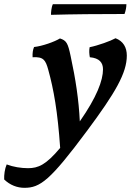

<svg xmlns="http://www.w3.org/2000/svg" viewBox="-140 -651 644 919"><path d="M465 -631H113C106 -617 104 -591 104 -580C211 -583 329 -584 456 -584C462 -600 465 -617 465 -631ZM413 -468C390 -455 329 -433 289 -425C286 -409 287 -393 290 -377C336 -373 353 -351 353 -319C353 -266 323 -186 242 -70C237 -174 222 -272 198 -383C185 -445 178 -457 147 -467C121 -451 62 -430 23 -426C17 -412 15 -396 16 -377C68 -380 78 -364 91 -317C117 -223 136 -117 148 57C80 138 43 154 -6 154C-39 154 -77 148 -108 136C-117 157 -121 185 -120 208C-92 235 -58 248 -23 248C52 248 100 213 276 -24C413 -208 467 -302 467 -385C467 -424 450 -454 413 -468Z"/></svg>

Font: Vollkorn Semibold
Style: Italic
Weight: 600
Italic angle: -11°
Designer: Friedrich Althausen
Foundry: Friedrich Althausen
Version: Version 4.015;PS 004.015;hotconv 1.0.88;makeotf.lib2.5.64775